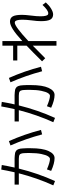

<svg xmlns="http://www.w3.org/2000/svg" viewBox="1043 -1894 914 3040"><g transform="rotate(-90 1500.0 -374.0)"><path d="M97 -533V-600H292Q320 -723 335 -811L407 -803Q393 -715 367 -600H457Q494 -600 514.5 -600Q535 -600 560 -597Q585 -594 597 -592Q609 -590 624 -581Q639 -572 644.5 -565.5Q650 -559 657.5 -541Q665 -523 666.5 -509Q668 -495 670.5 -465Q673 -435 673 -411Q673 -387 673 -343Q673 -158 629 -62.5Q585 33 517 33Q432 33 314 -21L338 -88Q450 -40 503 -40Q525 -40 545.5 -71Q566 -102 581.5 -176Q597 -250 597 -353Q597 -386 597 -402Q597 -418 595.5 -440.5Q594 -463 593.5 -471.5Q593 -480 588 -493.5Q583 -507 581 -510.5Q579 -514 569 -521Q559 -528 553.5 -528.5Q548 -529 531.5 -531Q515 -533 504.5 -533Q494 -533 470 -533H351Q277 -233 153 40L85 13Q202 -246 276 -533ZM717 -665 786 -690Q897 -438 963 -182L892 -164Q823 -423 717 -665Z M1097 -533V-600H1292Q1320 -723 1335 -811L1407 -803Q1393 -715 1367 -600H1457Q1494 -600 1514.5 -600Q1535 -600 1560 -597Q1585 -594 1597 -592Q1609 -590 1624 -581Q1639 -572 1644.5 -565.5Q1650 -559 1657.5 -541Q1665 -523 1666.5 -509Q1668 -495 1670.5 -465Q1673 -435 1673 -411Q1673 -387 1673 -343Q1673 -158 1629 -62.5Q1585 33 1517 33Q1432 33 1314 -21L1338 -88Q1450 -40 1503 -40Q1525 -40 1545.5 -71Q1566 -102 1581.5 -176Q1597 -250 1597 -353Q1597 -386 1597 -402Q1597 -418 1595.5 -440.5Q1594 -463 1593.5 -471.5Q1593 -480 1588 -493.5Q1583 -507 1581 -510.5Q1579 -514 1569 -521Q1559 -528 1553.5 -528.5Q1548 -529 1531.5 -531Q1515 -533 1504.5 -533Q1494 -533 1470 -533H1351Q1277 -233 1153 40L1085 13Q1202 -246 1276 -533ZM1717 -665 1786 -690Q1897 -438 1963 -182L1892 -164Q1823 -423 1717 -665Z M2063 -623H2297V-793H2370V-478Q2485 -583 2557 -628Q2629 -673 2677 -673Q2735 -673 2760 -630Q2785 -587 2785 -480Q2785 -432 2773 -334Q2762 -254 2762 -190Q2762 -138 2769.5 -109.5Q2777 -81 2786.5 -74Q2796 -67 2810 -67Q2857 -67 2942 -158L2982 -106Q2936 -54 2883.5 -22Q2831 10 2792 10Q2735 10 2710 -34Q2685 -78 2685 -183Q2685 -242 2697 -329Q2708 -419 2708 -473Q2708 -525 2700.5 -553.5Q2693 -582 2684 -589.5Q2675 -597 2660 -597Q2602 -597 2370 -382V63H2297V-312Q2201 -220 2098 -115L2049 -165Q2192 -311 2297 -410V-557H2063Z"/></g></svg>

Font: M PLUS 1p
Style: Regular
Weight: 400
Version: Version 1.062